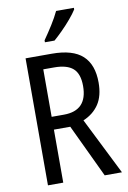

<svg xmlns="http://www.w3.org/2000/svg" viewBox="-101 -1054 711 1063"><g transform="rotate(-10 254.5 -522.5)"><path d="M228 -765Q345 -765 400 -714.5Q455 -664 455 -563Q455 -488 424 -441.5Q393 -395 336 -371L496 -51H399L258 -349H166V-51H80V-765ZM227 -688H166V-421H235Q367 -421 367 -559Q367 -628 333 -658Q299 -688 227 -688ZM392 -985Q379 -964 355 -935.5Q331 -907 303.5 -879.5Q276 -852 255 -834H201V-845Q227 -882 251.5 -921Q276 -960 292 -994H392Z"/></g></svg>

Font: Noto Sans Tamil UI Condensed
Style: Regular
Weight: 400
Width: 3
Designer: Jelle Bosma - Monotype Design Team
Foundry: Monotype Imaging Inc.
Version: Version 2.004; ttfautohint (v1.8.4.7-5d5b)